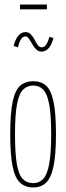

<svg xmlns="http://www.w3.org/2000/svg" viewBox="-20 -816 290 844"><path d="M126 8Q91 8 68.5 -12.5Q46 -33 35.5 -84Q25 -135 25 -225Q25 -320 36 -370.5Q47 -421 69.5 -440Q92 -459 126 -459Q160 -459 182 -440Q204 -421 215 -370.5Q226 -320 226 -225Q226 -135 215 -84Q204 -33 182 -12.5Q160 8 126 8ZM126 -11Q152 -11 169.5 -29Q187 -47 196 -94Q205 -141 205 -226Q205 -313 196 -359Q187 -405 169.5 -422.5Q152 -440 126 -440Q100 -440 82 -422.5Q64 -405 55 -359Q46 -313 46 -226Q46 -142 54 -95Q62 -48 80 -29.5Q98 -11 126 -11ZM197 -654 215 -649Q199 -589 162 -589Q149 -589 139 -599Q129 -609 121.5 -622.5Q114 -636 107 -646Q100 -656 92 -656Q70 -656 59 -608L40 -614Q48 -646 62 -660.5Q76 -675 91 -675Q106 -675 115.5 -665Q125 -655 132 -641.5Q139 -628 146 -618Q153 -608 164 -608Q185 -608 197 -654ZM68 -775V-796H186V-775Z"/></svg>

Font: Inconsolata UltraCondensed ExtraLight
Style: Regular
Weight: 200
Width: 1
Monospace: yes
Designer: Raph Levien, Cyreal, Brenton Simpson
Foundry: Raph Levien, Cyreal, Google
Version: Version 3.100; ttfautohint (v1.8.4.7-5d5b)